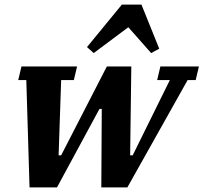

<svg xmlns="http://www.w3.org/2000/svg" viewBox="-20 -812 882 832"><path d="M94 -465H59L73 -524H314L300 -465H245L234 -139H245L443 -524H549L544 -139H555L716 -465H661L675 -524H842L828 -465H793L532 0H419L421 -340H411L227 0H108ZM357 -608 508 -792H593L670 -601L635 -582L536 -694L386 -582Z"/></svg>

Font: IBM Plex Serif
Style: Bold Italic
Weight: 700
Italic angle: -14°
Designer: Mike Abbink, Paul van der Laan, Pieter van Rosmalen
Foundry: Bold Monday
Version: Version 3.001